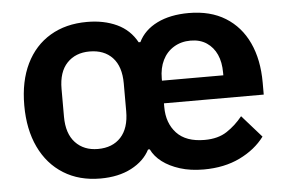

<svg xmlns="http://www.w3.org/2000/svg" viewBox="-44 -594 997 667"><g transform="rotate(-5 455.0 -261.0)"><path d="M281 -91Q332 -91 361 -122.5Q390 -154 390 -213V-310Q390 -369 361 -400Q332 -431 281 -431Q232 -431 202.5 -400Q173 -369 173 -310V-213Q173 -154 202.5 -122.5Q232 -91 281 -91ZM523 -308H737V-317Q737 -354 725 -380.5Q713 -407 690 -422.5Q667 -438 634 -438Q601 -438 575.5 -422.5Q550 -407 536.5 -379.5Q523 -352 523 -316ZM641 12Q595 12 558.5 0.5Q522 -11 497 -30Q472 -49 460 -74H454Q434 -35 389 -11.5Q344 12 281 12Q207 12 152.5 -22Q98 -56 68.5 -118Q39 -180 39 -264Q39 -348 68.5 -408.5Q98 -469 152.5 -501.5Q207 -534 281 -534Q340 -534 385 -513Q430 -492 454 -448H460Q480 -489 525.5 -511.5Q571 -534 636 -534Q711 -534 763.5 -501.5Q816 -469 843.5 -410Q871 -351 871 -271V-229H523V-216Q523 -160 555.5 -125Q588 -90 653 -90Q700 -90 731 -110.5Q762 -131 786 -161L854 -84Q822 -41 767.5 -14.5Q713 12 641 12Z"/></g></svg>

Font: IBM Plex Sans SemiBold
Style: Regular
Weight: 600
Designer: Mike Abbink, Paul van der Laan, Pieter van Rosmalen
Foundry: Bold Monday
Version: Version 3.201